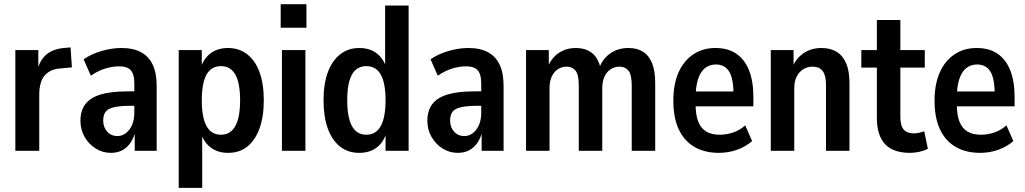

<svg xmlns="http://www.w3.org/2000/svg" viewBox="-20 -732 4975 932"><path d="M54.5 0V-489H166V-378H158Q169.5 -434 200.8 -463.5Q232 -493 289 -499L322.5 -502L329 -405L264.5 -399Q220.5 -394 195.5 -363.8Q170.5 -333.5 170.5 -271.5V0Z M518 10Q478 10 444.2 -11.2Q410.5 -32.5 390.5 -67.8Q370.5 -103 370.5 -145.5Q370.5 -195.5 394.8 -227Q419 -258.5 469.2 -273.5Q519.5 -288.5 598.5 -288.5H644.5V-218.5H612Q574 -218.5 549 -214.5Q524 -210.5 509 -202.8Q494 -195 487.5 -180.8Q481 -166.5 481 -146.5Q481 -114 500.5 -92.8Q520 -71.5 550.5 -71.5Q572 -71.5 590.8 -85.5Q609.5 -99.5 620.8 -124.8Q632 -150 632 -184V-327.5Q632 -371 615.2 -390.5Q598.5 -410 558.5 -410Q526 -410 490.8 -399.2Q455.5 -388.5 421 -364.5L386 -444Q411 -461.5 441.2 -473.5Q471.5 -485.5 504.8 -492.2Q538 -499 569 -499Q627.5 -499 665.2 -478.2Q703 -457.5 721.8 -417Q740.5 -376.5 740.5 -314.5V0H634V-103H639.5Q632 -67.5 615.5 -42Q599 -16.5 574.8 -3.2Q550.5 10 518 10Z M847.5 180V-489H959.5V-387.5H950.5Q962.5 -441 998 -470Q1033.5 -499 1087 -499Q1141 -499 1180 -468.5Q1219 -438 1239.8 -381.8Q1260.5 -325.5 1260.5 -245Q1260.5 -165 1239.5 -108Q1218.5 -51 1180.5 -20.5Q1142.5 10 1087.5 10Q1033.5 10 998.2 -19.5Q963 -49 950.5 -102.5H961.5V180ZM1052.5 -78Q1099 -78 1122.2 -120Q1145.5 -162 1145.5 -245Q1145.5 -329.5 1122.2 -370.2Q1099 -411 1052.5 -411Q1005.5 -411 982.5 -370Q959.5 -329 959.5 -245Q959.5 -162 982.5 -120Q1005.5 -78 1052.5 -78Z M1342.5 -597.5V-711.5H1467.5V-597.5ZM1348.5 0V-489H1462.5V0Z M1723.5 10Q1669.5 10 1630.8 -20.5Q1592 -51 1571.2 -108Q1550.5 -165 1550.5 -245Q1550.5 -325.5 1571.5 -381.8Q1592.5 -438 1631.5 -468.5Q1670.5 -499 1724 -499Q1777.5 -499 1812.5 -470Q1847.5 -441 1859.5 -387.5H1849.5V-705H1963.5V0H1851.5V-102.5H1859.5Q1847.5 -48 1812.5 -19Q1777.5 10 1723.5 10ZM1758.5 -78Q1805 -78 1828.2 -120Q1851.5 -162 1851.5 -245Q1851.5 -329 1828.2 -370Q1805 -411 1758.5 -411Q1711.5 -411 1688.5 -370.2Q1665.5 -329.5 1665.5 -245Q1665.5 -162 1688.5 -120Q1711.5 -78 1758.5 -78Z M2202 10Q2162 10 2128.2 -11.2Q2094.5 -32.5 2074.5 -67.8Q2054.5 -103 2054.5 -145.5Q2054.5 -195.5 2078.8 -227Q2103 -258.5 2153.2 -273.5Q2203.5 -288.5 2282.5 -288.5H2328.5V-218.5H2296Q2258 -218.5 2233 -214.5Q2208 -210.5 2193 -202.8Q2178 -195 2171.5 -180.8Q2165 -166.5 2165 -146.5Q2165 -114 2184.5 -92.8Q2204 -71.5 2234.5 -71.5Q2256 -71.5 2274.8 -85.5Q2293.5 -99.5 2304.8 -124.8Q2316 -150 2316 -184V-327.5Q2316 -371 2299.2 -390.5Q2282.5 -410 2242.5 -410Q2210 -410 2174.8 -399.2Q2139.5 -388.5 2105 -364.5L2070 -444Q2095 -461.5 2125.2 -473.5Q2155.5 -485.5 2188.8 -492.2Q2222 -499 2253 -499Q2311.5 -499 2349.2 -478.2Q2387 -457.5 2405.8 -417Q2424.5 -376.5 2424.5 -314.5V0H2318V-103H2323.5Q2316 -67.5 2299.5 -42Q2283 -16.5 2258.8 -3.2Q2234.5 10 2202 10Z M2533.5 0V-489H2644V-398.5H2636Q2646.5 -429.5 2666 -451.8Q2685.5 -474 2713 -486.5Q2740.5 -499 2774.5 -499Q2822.5 -499 2853.5 -474.8Q2884.5 -450.5 2896 -398H2887.5Q2903 -444.5 2940.8 -471.8Q2978.5 -499 3031 -499Q3072.5 -499 3101.5 -480.8Q3130.5 -462.5 3145.5 -424.8Q3160.5 -387 3160.5 -328.5V0H3046.5V-318Q3046.5 -370 3030.5 -389.2Q3014.5 -408.5 2987.5 -408.5Q2964 -408.5 2944.8 -396.2Q2925.5 -384 2914.5 -360.8Q2903.5 -337.5 2903.5 -304.5V0H2789.5V-318Q2789.5 -370 2773.5 -389.2Q2757.5 -408.5 2731.5 -408.5Q2707 -408.5 2688.2 -396.2Q2669.5 -384 2658.5 -360.8Q2647.5 -337.5 2647.5 -304.5V0Z M3470 10Q3401 10 3351.5 -18.5Q3302 -47 3275.2 -103.2Q3248.5 -159.5 3248.5 -243.5Q3248.5 -323 3273.5 -379.8Q3298.5 -436.5 3344.8 -467.8Q3391 -499 3453 -499Q3513 -499 3553.8 -471.5Q3594.5 -444 3615.8 -391Q3637 -338 3637 -261V-216H3342V-288H3555L3540.5 -271.5Q3540.5 -352 3519 -385.5Q3497.5 -419 3455.5 -419Q3423.5 -419 3401.8 -401Q3380 -383 3368.2 -347Q3356.5 -311 3356.5 -254.5V-227.5Q3356.5 -175 3369.2 -142.2Q3382 -109.5 3407.8 -93.8Q3433.5 -78 3474 -78Q3506.5 -78 3539 -89Q3571.5 -100 3597.5 -123.5L3631 -47Q3597 -18.5 3555.8 -4.2Q3514.5 10 3470 10Z M3721.5 0V-489H3832V-398.5H3824Q3839.5 -444 3877.5 -471.5Q3915.5 -499 3968 -499Q4011.5 -499 4041.5 -480.5Q4071.5 -462 4087.5 -424.5Q4103.5 -387 4103.5 -328.5V0H3989.5V-318.5Q3989.5 -353 3981.5 -372.5Q3973.5 -392 3958.8 -400.2Q3944 -408.5 3925 -408.5Q3900 -408.5 3879.8 -396.2Q3859.5 -384 3847.5 -360.5Q3835.5 -337 3835.5 -304.5V0Z M4397 10Q4316.5 10 4276.5 -32Q4236.5 -74 4236.5 -160.5V-404H4161V-489H4236.5V-635H4350.5V-489H4469V-404H4350.5V-166.5Q4350.5 -121 4367 -102.8Q4383.5 -84.5 4416.5 -84.5Q4428.5 -84.5 4442 -87.8Q4455.5 -91 4466.5 -94.5L4484 -10Q4468 -1 4444.5 4.5Q4421 10 4397 10Z M4738 10Q4669 10 4619.5 -18.5Q4570 -47 4543.2 -103.2Q4516.5 -159.5 4516.5 -243.5Q4516.5 -323 4541.5 -379.8Q4566.5 -436.5 4612.8 -467.8Q4659 -499 4721 -499Q4781 -499 4821.8 -471.5Q4862.5 -444 4883.8 -391Q4905 -338 4905 -261V-216H4610V-288H4823L4808.5 -271.5Q4808.5 -352 4787 -385.5Q4765.5 -419 4723.5 -419Q4691.5 -419 4669.8 -401Q4648 -383 4636.2 -347Q4624.5 -311 4624.5 -254.5V-227.5Q4624.5 -175 4637.2 -142.2Q4650 -109.5 4675.8 -93.8Q4701.5 -78 4742 -78Q4774.5 -78 4807 -89Q4839.5 -100 4865.5 -123.5L4899 -47Q4865 -18.5 4823.8 -4.2Q4782.5 10 4738 10Z"/></svg>

Font: Nunito Sans 12pt ExtraLight Condensed
Style: Regular
Weight: 200
Width: 3
Version: Version 3.101;gftools[0.9.27]